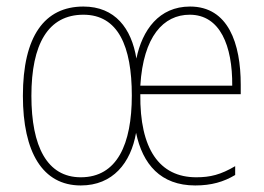

<svg xmlns="http://www.w3.org/2000/svg" viewBox="-20 -557 808 587"><path d="M561 -537C466 -537 415 -465 397 -378C382 -470 332 -537 235 -537C116 -537 50 -446 50 -264C50 -92 110 10 227 10C325 10 380 -59 396 -151C416 -55 471 10 577 10C626 10 664 -1 699 -22V-49C655 -23 623 -15 580 -15C467 -15 407 -102 409 -269H716V-298C716 -424 678 -537 561 -537ZM235 -512C341 -512 383 -416 383 -265C383 -116 338 -15 227 -15C124 -15 76 -109 76 -264C76 -422 127 -512 235 -512ZM560 -512C653 -512 691 -417 690 -295H409C418 -446 480 -512 560 -512Z"/></svg>

Font: Noto Sans Thai Looped Condensed Thin
Style: Regular
Weight: 100
Width: 3
Designer: Sasikarn Vongin, Ben Mitchell
Foundry: The Fontpad Ltd
Version: Version 1.001